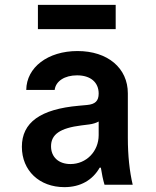

<svg xmlns="http://www.w3.org/2000/svg" viewBox="-20 -760 640 790"><path d="M386 -375C386 -345 372 -331 338 -328L305 -325C146 -311 70 -256 70 -156C70 -58 142 10 245 10C311 10 361 -19 390 -70H395C399 -44 404 -20 410 0H526C513 -55 506 -120 506 -193V-376C506 -480 423 -550 299 -550C177 -550 89 -483 88 -390H205C209 -426 246 -450 297 -450C353 -450 386 -421 386 -375ZM270 -85C221 -85 190 -114 190 -158C190 -207 227 -233 315 -244L347 -248C362 -250 375 -254 386 -260V-204C386 -137 335 -85 270 -85ZM136 -640H456V-740H136Z"/></svg>

Font: CommitMono
Style: Bold
Weight: 700
Monospace: yes
Designer: Eigil Nikolajsen
Foundry: Eigil Nikolajsen
Version: Version 1.143